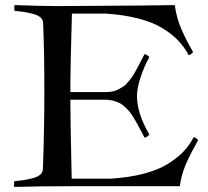

<svg xmlns="http://www.w3.org/2000/svg" viewBox="-20 -738 825 761"><path d="M38.1 -717.8Q147.5 -713.9 209 -713.9Q627.9 -716.3 672.9 -717.8Q679.2 -668.9 697.8 -625.2Q716.3 -581.5 745.1 -532.2Q741.2 -523.9 728 -519Q710.4 -552.2 685.5 -578.1Q660.6 -604 622.8 -627Q585 -649.9 528.6 -664.6Q472.2 -679.2 399.9 -684.1H265.1Q258.8 -477.5 258.8 -373H397.9Q412.1 -373 424.6 -375.2Q437 -377.4 447.8 -383.1Q458.5 -388.7 467 -393.8Q475.6 -398.9 484.4 -409.4Q493.2 -419.9 499 -427Q504.9 -434.1 513.2 -448.7Q521.5 -463.4 525.9 -471.7Q530.3 -480 539.3 -497.6Q548.3 -515.1 553.2 -523.9Q568.4 -518.1 571.8 -511.2Q551.3 -475.1 537.1 -431.2Q522.9 -387.2 522.9 -357.9Q522.9 -288.6 571.8 -205.1Q567.9 -197.3 553.2 -191.9Q547.9 -201.7 538.3 -220Q528.8 -238.3 523.4 -248Q518.1 -257.8 508.8 -272.9Q499.5 -288.1 492.4 -296.4Q485.4 -304.7 474.4 -314.9Q463.4 -325.2 452.6 -330.3Q441.9 -335.4 428 -339.1Q414.1 -342.8 397.9 -342.8H258.8Q258.8 -265.1 264.2 -29.8H419.9Q492.2 -34.7 548.6 -49.3Q605 -64 642.8 -86.9Q680.7 -109.9 705.6 -135.7Q730.5 -161.6 748 -194.8Q761.2 -189.9 765.1 -182.1Q762.7 -177.2 752.4 -158.7Q742.2 -140.1 738.8 -133.5Q735.4 -127 727.3 -110.6Q719.2 -94.2 715.3 -84.2Q711.4 -74.2 706.3 -59.1Q701.2 -43.9 698 -29.5Q694.8 -15.1 692.9 0H264.2Q131.8 0 37.1 2.9Q35.2 -2.9 35.2 -6.8Q35.2 -10.3 37.1 -20Q59.6 -22 73.5 -24.2Q87.4 -26.4 107.7 -31.2Q127.9 -36.1 138.7 -45.2Q149.4 -54.2 149.9 -66.9Q155.8 -219.7 155.8 -375Q155.8 -533.2 150.9 -647.9Q150.4 -660.6 139.6 -669.7Q128.9 -678.7 108.6 -683.6Q88.4 -688.5 74.5 -690.7Q60.5 -692.9 38.1 -694.8Q36.1 -703.6 36.1 -707Q36.1 -710 38.1 -717.8Z"/></svg>

Font: Jacques Francois
Style: Regular
Weight: 400
Designer: Manvel Shmavonyan, Alexei Vanyashin
Foundry: Cyreal (www.cyreal.org)
Version: Version 1.003